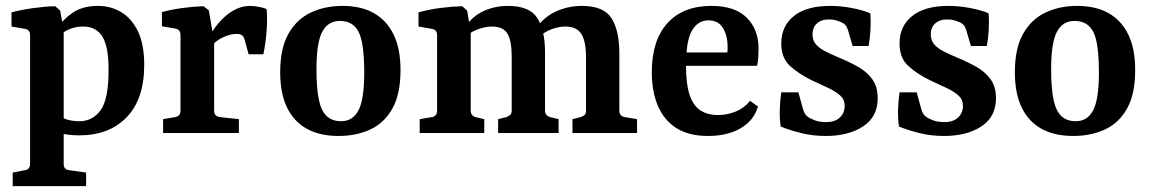

<svg xmlns="http://www.w3.org/2000/svg" viewBox="-20 -451 3903 651"><path d="M23 180V134L65 126Q82 123 82 105V-331Q82 -350 66 -353L19 -361V-409Q53 -418 92.5 -423.5Q132 -429 167 -430L184 -415L196 -349V105Q196 124 214 126L272 134V180ZM248 8Q231 8 210.5 5.5Q190 3 172 -4L179 -64Q191 -50 209.5 -45Q228 -40 249 -40Q294 -40 321 -77Q348 -114 348 -211Q349 -290 328 -325.5Q307 -361 262 -361Q235 -361 214 -351.5Q193 -342 183 -331L172 -353Q194 -386 227.5 -408.5Q261 -431 312 -431Q356 -431 391.5 -409.5Q427 -388 448 -344Q469 -300 469 -231Q469 -115 409.5 -53.5Q350 8 248 8Z M681 -309Q697 -344 720 -371.5Q743 -399 770.5 -415Q798 -431 828 -431Q840 -431 857 -428Q874 -425 884 -420Q887 -389 884 -347Q881 -305 873 -267H823L810 -314Q807 -327 800.5 -331.5Q794 -336 782 -336Q762 -336 737 -325Q712 -314 690 -288ZM706 -311V-76Q706 -57 725 -54L790 -47V0H533V-47L574 -54Q592 -57 592 -76V-331Q592 -351 575 -354L529 -362V-410Q562 -419 600 -424Q638 -429 670 -430L688 -416Z M1215 -205Q1215 -265 1208 -304Q1201 -343 1182.5 -361.5Q1164 -380 1132 -380Q1092 -380 1072.5 -343Q1053 -306 1053 -216Q1053 -155 1060.5 -116Q1068 -77 1086.5 -58.5Q1105 -40 1137 -40Q1176 -40 1195.5 -77Q1215 -114 1215 -205ZM930 -206Q930 -287 958 -336.5Q986 -386 1034 -408.5Q1082 -431 1141 -431Q1205 -431 1248.5 -406Q1292 -381 1315 -333Q1338 -285 1338 -214Q1338 -132 1310.5 -83Q1283 -34 1235.5 -12Q1188 10 1128 10Q1064 10 1020 -14.5Q976 -39 953 -87Q930 -135 930 -206Z M1921 0V-47L1949 -54Q1958 -57 1962.5 -61.5Q1967 -66 1967 -76V-256Q1967 -311 1951 -336Q1935 -361 1897 -361Q1874 -361 1849 -351.5Q1824 -342 1801 -321L1800 -359Q1829 -397 1869 -414Q1909 -431 1953 -431Q2027 -431 2053.5 -389Q2080 -347 2080 -270V-76Q2080 -57 2098 -54L2140 -47V0ZM1403 0V-47L1445 -54Q1462 -57 1462 -76V-331Q1462 -350 1445 -353L1399 -361V-409Q1434 -419 1473 -424Q1512 -429 1547 -430L1564 -415L1576 -342V-76Q1576 -59 1592 -54L1622 -47V0ZM1669 0V-47L1697 -54Q1705 -57 1710 -61.5Q1715 -66 1715 -76V-259Q1715 -313 1700.5 -337Q1686 -361 1648 -361Q1625 -361 1598.5 -351Q1572 -341 1553 -321L1554 -355Q1580 -395 1618.5 -413Q1657 -431 1702 -431Q1776 -431 1802 -389.5Q1828 -348 1828 -273V-76Q1828 -59 1845 -54L1874 -47V0Z M2190 -206Q2190 -314 2243 -372.5Q2296 -431 2392 -431Q2472 -431 2512 -391Q2552 -351 2552 -286Q2552 -272 2551 -256.5Q2550 -241 2547 -228H2269V-273H2446Q2447 -278 2447 -282Q2447 -286 2447 -292Q2447 -331 2431 -356.5Q2415 -382 2382 -382Q2347 -382 2326.5 -348Q2306 -314 2306 -227Q2306 -168 2317.5 -131.5Q2329 -95 2353 -78Q2377 -61 2415 -61Q2446 -61 2475 -73Q2504 -85 2523 -109L2550 -90Q2536 -42 2491 -16Q2446 10 2381 10Q2315 10 2273 -17Q2231 -44 2210.5 -92.5Q2190 -141 2190 -206Z M2627 -22Q2623 -51 2624 -81Q2625 -111 2629 -138H2687L2702 -84Q2707 -63 2719 -55Q2727 -49 2743 -43Q2759 -37 2781 -37Q2811 -37 2827.5 -52.5Q2844 -68 2844 -92Q2844 -113 2829.5 -126.5Q2815 -140 2790 -152Q2765 -164 2732 -179Q2687 -201 2658 -228Q2629 -255 2629 -304Q2629 -362 2671.5 -396.5Q2714 -431 2795 -431Q2830 -431 2867.5 -424Q2905 -417 2931 -406Q2933 -380 2931.5 -351Q2930 -322 2925 -295H2871L2856 -346Q2853 -356 2849.5 -362Q2846 -368 2838 -373Q2828 -378 2817 -381.5Q2806 -385 2793 -385Q2767 -386 2751 -372.5Q2735 -359 2735 -334Q2735 -313 2747.5 -299.5Q2760 -286 2780 -276Q2800 -266 2824 -256Q2858 -242 2888.5 -225Q2919 -208 2937.5 -182.5Q2956 -157 2956 -118Q2956 -55 2906.5 -22.5Q2857 10 2780 10Q2735 10 2695.5 0Q2656 -10 2627 -22Z M3028 -22Q3024 -51 3025 -81Q3026 -111 3030 -138H3088L3103 -84Q3108 -63 3120 -55Q3128 -49 3144 -43Q3160 -37 3182 -37Q3212 -37 3228.5 -52.5Q3245 -68 3245 -92Q3245 -113 3230.5 -126.5Q3216 -140 3191 -152Q3166 -164 3133 -179Q3088 -201 3059 -228Q3030 -255 3030 -304Q3030 -362 3072.5 -396.5Q3115 -431 3196 -431Q3231 -431 3268.5 -424Q3306 -417 3332 -406Q3334 -380 3332.5 -351Q3331 -322 3326 -295H3272L3257 -346Q3254 -356 3250.5 -362Q3247 -368 3239 -373Q3229 -378 3218 -381.5Q3207 -385 3194 -385Q3168 -386 3152 -372.5Q3136 -359 3136 -334Q3136 -313 3148.5 -299.5Q3161 -286 3181 -276Q3201 -266 3225 -256Q3259 -242 3289.5 -225Q3320 -208 3338.5 -182.5Q3357 -157 3357 -118Q3357 -55 3307.5 -22.5Q3258 10 3181 10Q3136 10 3096.5 0Q3057 -10 3028 -22Z M3706 -205Q3706 -265 3699 -304Q3692 -343 3673.5 -361.5Q3655 -380 3623 -380Q3583 -380 3563.5 -343Q3544 -306 3544 -216Q3544 -155 3551.5 -116Q3559 -77 3577.5 -58.5Q3596 -40 3628 -40Q3667 -40 3686.5 -77Q3706 -114 3706 -205ZM3421 -206Q3421 -287 3449 -336.5Q3477 -386 3525 -408.5Q3573 -431 3632 -431Q3696 -431 3739.5 -406Q3783 -381 3806 -333Q3829 -285 3829 -214Q3829 -132 3801.5 -83Q3774 -34 3726.5 -12Q3679 10 3619 10Q3555 10 3511 -14.5Q3467 -39 3444 -87Q3421 -135 3421 -206Z"/></svg>

Font: Rasa SemiBold
Style: Regular
Weight: 600
Designer: Anna Giedrys (Yrsa+Rasa design), David Brezina (Yrsa art-direction, Rasa art-direction, design)
Foundry: Rosetta Type Foundry
Version: Version 2.004